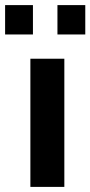

<svg xmlns="http://www.w3.org/2000/svg" viewBox="-44 -732 354 752"><path d="M75 0V-502H208V0ZM181 -597V-712H290V-597ZM-24 -597V-712H85V-597Z"/></svg>

Font: Cairo Play
Style: Bold
Weight: 700
Version: Version 3.119